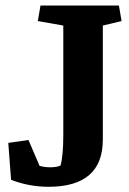

<svg xmlns="http://www.w3.org/2000/svg" viewBox="-20 -681 478 711"><path d="M360.8 -164.1Q360.8 10.7 159.7 10.7Q87.9 10.7 21 -15.1L10.7 -151.9L85.4 -162.6L126.5 -66.9Q144 -61.5 166.5 -61.5Q189 -61.5 204.1 -67.9Q214.4 -105 214.4 -180.2V-586.4L120.1 -603L129.9 -660.6H420.4L430.2 -603L360.8 -586.4Z"/></svg>

Font: NoticiaText-Bold
Style: Bold
Weight: 700
Designer: JM Sole
Foundry: JM Sole
Version: Version 1.003